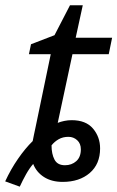

<svg xmlns="http://www.w3.org/2000/svg" viewBox="-64 -678 444 726"><path d="M10.7 27.8 -44.4 7.8Q-22.9 -38.6 4.2 -77.6Q31.2 -116.7 59.6 -144.5Q62 -156.2 64.5 -168.9Q66.9 -181.6 69.8 -193.8L127.9 -473.1H45.4L53.2 -510.7L142.1 -544.9L200.7 -658.2H249L222.2 -535.2H359.9L347.2 -473.1H210L154.3 -213.4Q165 -217.8 179 -220.7Q192.9 -223.6 207 -223.6Q260.7 -223.6 287.6 -191.9Q314.5 -160.2 314.5 -116.7Q314.5 -57.6 275.4 -23.9Q236.3 9.8 172.9 9.8Q131.3 9.8 102.5 -8.5Q73.7 -26.9 61.5 -58.1Q47.4 -42 34.4 -18.8Q21.5 4.4 10.7 27.8ZM181.6 -53.2Q207 -53.2 224.4 -68.6Q241.7 -84 241.7 -113.3Q241.7 -135.3 227.8 -147.9Q213.9 -160.6 194.8 -160.6Q173.8 -160.6 158 -151.6Q142.1 -142.6 130.9 -128.4Q130.9 -95.7 142.1 -74.5Q153.3 -53.2 181.6 -53.2Z"/></svg>

Font: Open Sans
Style: Italic
Weight: 400
Italic angle: -12°
Designer: Monotype Design Team
Foundry: Monotype Imaging Inc.
Version: Version 3.000; ttfautohint (v1.8.4)